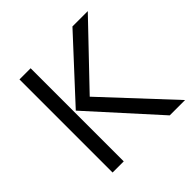

<svg xmlns="http://www.w3.org/2000/svg" viewBox="-172 -821 974 974"><g transform="rotate(-45 315.0 -334.0)"><path d="M180 -668V0H100V-668ZM290 -354 620 0H510L190 -354L480 -668H590Z"/></g></svg>

Font: Madhuban Light
Style: Regular
Weight: 300
Designer: jaikishan Patel
Foundry: MagicType
Version: Version 1.000